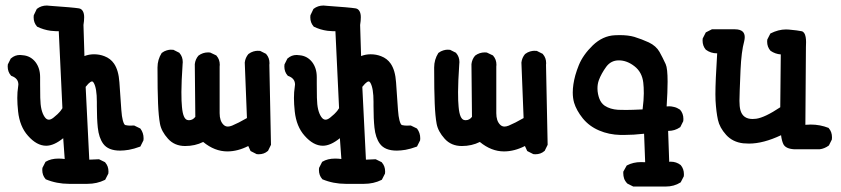

<svg xmlns="http://www.w3.org/2000/svg" viewBox="-20 -540 3040 694"><path d="M330.1 -156.2V-171.9Q330.1 -221.2 318.8 -240.7Q315.9 -245.6 312.5 -245.6Q307.6 -245.6 299.3 -237.3Q294.9 -232.9 289.6 -226.1L302.7 37.1L337.9 35.6L359.9 46.4L360.4 47.4Q372.1 60.5 372.1 80.1Q372.1 83 371.6 87.4L360.4 109.4L358.9 110.4Q330.6 124.5 295.9 124.5H229.5Q184.6 124.5 145 107.9L144.5 106.9Q132.8 93.8 132.8 74.2Q132.8 71.3 133.3 66.9L144.5 44.9L145.5 44.4Q164.1 33.2 191.4 33.2Q202.1 33.2 213.9 34.7L208.5 -40.5Q174.8 -13.2 147 -13.2Q112.8 -13.2 81.1 -49.3Q51.3 -82.5 45.4 -137.2Q42.5 -163.6 42.5 -185.8Q42.5 -208 45.4 -225.6Q46.4 -230 46.4 -234.4Q46.4 -256.8 21.5 -265.6L20.5 -266.1L19.5 -267.1Q7.8 -280.3 7.8 -299.8Q7.8 -302.7 8.3 -307.1L19 -328.6L20 -329.1Q33.7 -341.3 52.2 -341.3Q57.6 -341.3 63 -340.3Q90.8 -337.9 108.4 -315.4Q125 -293.5 125 -261.2V-236.8Q125 -212.4 125.5 -186.8Q126 -161.1 129.9 -144.8Q133.8 -128.4 141.1 -117.7Q147.9 -107.4 156.7 -107.4Q164.1 -107.4 173.6 -115Q183.1 -122.6 188 -127.4Q192.9 -132.3 195.1 -134.8Q197.3 -137.2 199.2 -139.6Q202.6 -144 205.6 -148.9L192.4 -427.2Q190.4 -427.2 183.3 -427.2Q176.3 -427.2 163.6 -428.7Q137.7 -432.1 113.8 -443.8L113.3 -444.8Q101.6 -458 101.6 -477.5Q101.6 -480.5 102.1 -484.9L112.8 -507.3L113.8 -508.3Q128.9 -520 149.4 -520Q154.8 -520 160.6 -519Q243.7 -513.2 265.1 -509.8Q274.9 -508.3 279.8 -499Q284.2 -490.7 284.2 -477.8Q284.2 -464.8 281.7 -449.7L285.2 -337.4Q301.8 -343.8 319.8 -343.8Q339.8 -343.8 357.4 -336.9Q379.4 -328.6 392.1 -310.1Q408.7 -286.1 411.6 -242.2L418.5 -143.1Q420.4 -117.7 423.8 -105.5Q428.2 -88.9 433.1 -87.9Q442.4 -85.9 450 -85.9Q457.5 -85.9 464.8 -86.4L486.8 -75.7L487.8 -74.7Q499 -59.6 499 -40Q499 -37.1 498.5 -32.7L487.3 -10.3Q463.4 -1.5 445.8 1.5Q428.2 4.4 414.1 4.4Q371.1 4.4 353 -20.5Q337.4 -42 333.5 -78.6Q330.1 -109.9 330.1 -156.2Z M663.1 -105.5Q676.8 -105.5 686 -117.7L684.1 -308.1Q686 -325.7 697.3 -338.9Q712.9 -350.6 732.4 -350.6Q735.4 -350.6 739.7 -350.1L762.2 -339.4L762.7 -338.4Q774.4 -325.2 774.4 -305.7Q774.4 -302.7 773.9 -299.8V-130.9Q773.9 -103 787.6 -89.4Q794.4 -82.5 803.7 -82.5Q810.1 -82.5 818.8 -85.9Q841.3 -95.2 872.6 -113.3L864.7 -313.5Q864.7 -313.5 864.7 -314Q866.7 -331.5 877.9 -344.7Q887.2 -351.6 896 -354Q904.8 -356.4 910.4 -356.4Q916 -356.4 920.4 -356L941.9 -345.2L942.4 -344.2Q954.1 -331.1 954.1 -311.5Q954.1 -308.6 953.6 -305.7L959.5 -16.6L948.7 5.4L947.8 5.9Q934.6 17.6 915 17.6Q912.1 17.6 907.7 17.1L885.7 5.9L877.4 -12.2Q838.9 7.3 801.8 7.3Q755.9 7.3 714.4 -26.9Q685.1 -12.2 649.4 -12.2Q610.8 -12.2 587.2 -38.6Q563.5 -64.9 558.3 -92.3Q553.2 -119.6 551.3 -165.8Q549.3 -211.9 549.3 -295.9Q549.3 -324.7 564.5 -348.6Q573.7 -355.5 582.5 -357.9Q591.3 -360.4 596.9 -360.4Q602.5 -360.4 606.9 -359.9L628.4 -349.1L628.9 -348.1Q640.6 -335 640.6 -315.4Q640.6 -312.5 640.1 -309.1Q635.7 -243.2 635.7 -207.5Q635.7 -171.9 637.7 -153.8Q641.6 -108.4 658.7 -106Q661.1 -105.5 663.1 -105.5Z M1330.1 -156.2V-171.9Q1330.1 -221.2 1318.8 -240.7Q1315.9 -245.6 1312.5 -245.6Q1307.6 -245.6 1299.3 -237.3Q1294.9 -232.9 1289.6 -226.1L1302.7 37.1L1337.9 35.6L1359.9 46.4L1360.4 47.4Q1372.1 60.5 1372.1 80.1Q1372.1 83 1371.6 87.4L1360.4 109.4L1358.9 110.4Q1330.6 124.5 1295.9 124.5H1229.5Q1184.6 124.5 1145 107.9L1144.5 106.9Q1132.8 93.8 1132.8 74.2Q1132.8 71.3 1133.3 66.9L1144.5 44.9L1145.5 44.4Q1164.1 33.2 1191.4 33.2Q1202.1 33.2 1213.9 34.7L1208.5 -40.5Q1174.8 -13.2 1147 -13.2Q1112.8 -13.2 1081.1 -49.3Q1051.3 -82.5 1045.4 -137.2Q1042.5 -163.6 1042.5 -185.8Q1042.5 -208 1045.4 -225.6Q1046.4 -230 1046.4 -234.4Q1046.4 -256.8 1021.5 -265.6L1020.5 -266.1L1019.5 -267.1Q1007.8 -280.3 1007.8 -299.8Q1007.8 -302.7 1008.3 -307.1L1019 -328.6L1020 -329.1Q1033.7 -341.3 1052.2 -341.3Q1057.6 -341.3 1063 -340.3Q1090.8 -337.9 1108.4 -315.4Q1125 -293.5 1125 -261.2V-236.8Q1125 -212.4 1125.5 -186.8Q1126 -161.1 1129.9 -144.8Q1133.8 -128.4 1141.1 -117.7Q1147.9 -107.4 1156.7 -107.4Q1164.1 -107.4 1173.6 -115Q1183.1 -122.6 1188 -127.4Q1192.9 -132.3 1195.1 -134.8Q1197.3 -137.2 1199.2 -139.6Q1202.6 -144 1205.6 -148.9L1192.4 -427.2Q1190.4 -427.2 1183.3 -427.2Q1176.3 -427.2 1163.6 -428.7Q1137.7 -432.1 1113.8 -443.8L1113.3 -444.8Q1101.6 -458 1101.6 -477.5Q1101.6 -480.5 1102.1 -484.9L1112.8 -507.3L1113.8 -508.3Q1128.9 -520 1149.4 -520Q1154.8 -520 1160.6 -519Q1243.7 -513.2 1265.1 -509.8Q1274.9 -508.3 1279.8 -499Q1284.2 -490.7 1284.2 -477.8Q1284.2 -464.8 1281.7 -449.7L1285.2 -337.4Q1301.8 -343.8 1319.8 -343.8Q1339.8 -343.8 1357.4 -336.9Q1379.4 -328.6 1392.1 -310.1Q1408.7 -286.1 1411.6 -242.2L1418.5 -143.1Q1420.4 -117.7 1423.8 -105.5Q1428.2 -88.9 1433.1 -87.9Q1442.4 -85.9 1450 -85.9Q1457.5 -85.9 1464.8 -86.4L1486.8 -75.7L1487.8 -74.7Q1499 -59.6 1499 -40Q1499 -37.1 1498.5 -32.7L1487.3 -10.3Q1463.4 -1.5 1445.8 1.5Q1428.2 4.4 1414.1 4.4Q1371.1 4.4 1353 -20.5Q1337.4 -42 1333.5 -78.6Q1330.1 -109.9 1330.1 -156.2Z M1663.1 -105.5Q1676.8 -105.5 1686 -117.7L1684.1 -308.1Q1686 -325.7 1697.3 -338.9Q1712.9 -350.6 1732.4 -350.6Q1735.4 -350.6 1739.7 -350.1L1762.2 -339.4L1762.7 -338.4Q1774.4 -325.2 1774.4 -305.7Q1774.4 -302.7 1773.9 -299.8V-130.9Q1773.9 -103 1787.6 -89.4Q1794.4 -82.5 1803.7 -82.5Q1810.1 -82.5 1818.8 -85.9Q1841.3 -95.2 1872.6 -113.3L1864.7 -313.5Q1864.7 -313.5 1864.7 -314Q1866.7 -331.5 1877.9 -344.7Q1887.2 -351.6 1896 -354Q1904.8 -356.4 1910.4 -356.4Q1916 -356.4 1920.4 -356L1941.9 -345.2L1942.4 -344.2Q1954.1 -331.1 1954.1 -311.5Q1954.1 -308.6 1953.6 -305.7L1959.5 -16.6L1948.7 5.4L1947.8 5.9Q1934.6 17.6 1915 17.6Q1912.1 17.6 1907.7 17.1L1885.7 5.9L1877.4 -12.2Q1838.9 7.3 1801.8 7.3Q1755.9 7.3 1714.4 -26.9Q1685.1 -12.2 1649.4 -12.2Q1610.8 -12.2 1587.2 -38.6Q1563.5 -64.9 1558.3 -92.3Q1553.2 -119.6 1551.3 -165.8Q1549.3 -211.9 1549.3 -295.9Q1549.3 -324.7 1564.5 -348.6Q1573.7 -355.5 1582.5 -357.9Q1591.3 -360.4 1596.9 -360.4Q1602.5 -360.4 1606.9 -359.9L1628.4 -349.1L1628.9 -348.1Q1640.6 -335 1640.6 -315.4Q1640.6 -312.5 1640.1 -309.1Q1635.7 -243.2 1635.7 -207.5Q1635.7 -171.9 1637.7 -153.8Q1641.6 -108.4 1658.7 -106Q1661.1 -105.5 1663.1 -105.5Z M2308.1 -56.6Q2269.5 -52.2 2235.4 -52.2Q2229 -52.2 2223.1 -52.2Q2180.7 -53.2 2145.5 -68.4Q2109.9 -83.5 2086.4 -112.3Q2063.5 -141.1 2055.2 -168.5Q2050.3 -185.5 2050.3 -205.6Q2050.3 -233.9 2059.6 -268.1Q2064.9 -286.6 2072.3 -304.7Q2087.4 -341.8 2122.6 -376Q2158.7 -410.6 2202.6 -412.6Q2211.4 -413.1 2219.2 -413.1Q2251 -413.1 2272.9 -406.7Q2299.8 -398.4 2325.2 -386.7Q2351.6 -374 2363.8 -352.5Q2375 -332.5 2386.2 -308.1Q2393.1 -293 2393.1 -244.6Q2393.1 -209 2389.6 -155.3Q2393.1 -155.8 2399.7 -155.8Q2406.2 -155.8 2416.7 -153.3Q2427.2 -150.9 2438 -143.6Q2450.2 -129.9 2450.2 -109.9Q2450.2 -106.4 2449.7 -102.1L2439 -80.6L2437.5 -79.6Q2418.9 -66.9 2396 -66.9Q2395.5 -66.9 2395 -66.9L2398.9 44.9Q2401.4 44.4 2404.3 44.4Q2424.8 44.4 2440.4 56.6Q2452.1 70.3 2452.1 89.8Q2452.1 92.8 2451.7 97.2L2440.4 119.1L2439.5 119.6Q2416.5 134.3 2385.7 134.3H2269L2247.6 123.5Q2238.8 114.3 2235.8 105Q2232.9 95.7 2232.9 86.9Q2232.9 84.5 2232.9 80.6L2245.1 58.6L2246.6 57.6Q2269 45.9 2296.9 45.9Q2304.2 45.9 2312 46.4ZM2302.7 -144.5Q2307.1 -179.7 2307.1 -202.6Q2307.1 -225.6 2305.2 -241.2Q2300.8 -279.3 2273.4 -300.5Q2246.1 -321.8 2216.8 -321.8Q2188.5 -321.8 2171.4 -298.8Q2153.3 -273.9 2144.5 -250Q2139.6 -236.3 2139.6 -220.7Q2139.6 -210 2141.6 -200.4Q2143.6 -190.9 2146 -184.6Q2152.3 -167 2166 -157.7Q2185.5 -145 2213.9 -143.1Q2223.6 -142.6 2243.4 -142.6Q2263.2 -142.6 2302.7 -144.5Z M2687.5 -21Q2677.2 -21 2666.5 -22Q2628.4 -26.4 2604.7 -52.5Q2581.1 -78.6 2575 -106.9Q2568.8 -135.3 2566.4 -176.3Q2565.9 -185.5 2565.9 -199.2Q2565.9 -246.1 2572.3 -347.2Q2572.3 -347.2 2571.8 -347.2Q2548.8 -347.2 2531.2 -360.4Q2519.5 -374 2519.5 -393.6Q2519.5 -396.5 2520 -400.9L2531.2 -422.9L2553.2 -434.1H2634.8Q2635.7 -434.1 2636.7 -434.1Q2655.8 -434.1 2665 -425.3Q2671.9 -418 2671.9 -405.8Q2671.9 -398.9 2669.9 -390.6Q2659.7 -353.5 2656.7 -286.6Q2652.8 -195.8 2652.8 -175.3Q2652.8 -154.8 2656.2 -142.1Q2665 -109.9 2700.2 -109.9Q2706.5 -109.9 2713.4 -110.8Q2744.6 -115.2 2800.3 -152.3L2802.2 -343.3Q2782.2 -344.7 2765.1 -356.4Q2752.9 -370.1 2752.9 -389.6Q2752.9 -392.6 2753.4 -397L2764.6 -418.9Q2793.5 -433.6 2821.3 -433.6Q2826.2 -433.6 2831.5 -433.1Q2863.3 -430.2 2877.4 -427.2Q2888.7 -424.8 2892.1 -406.2Q2893.6 -397.5 2893.6 -387.9Q2893.6 -378.4 2893.1 -370.1L2891.1 -88.9Q2900.9 -89.8 2910.6 -89.8Q2944.3 -89.8 2975.1 -77.6L2975.6 -76.7Q2987.3 -63.5 2987.3 -43.5Q2987.3 -40 2986.8 -35.6L2976.1 -14.2Q2960 -2.4 2942.9 -0.5H2942.4H2850.6H2850.1Q2819.8 -2.4 2811.5 -19Q2805.7 -31.2 2803.2 -51.3Q2738.8 -21 2687.5 -21Z"/></svg>

Font: Bakudai
Style: Medium
Weight: 500
Version: Version 1.48